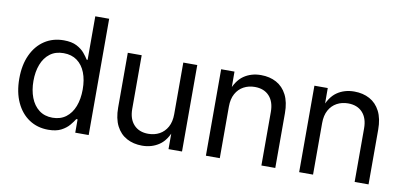

<svg xmlns="http://www.w3.org/2000/svg" viewBox="-69 -950 2494 1183"><g transform="rotate(10 1177.5 -358.5)"><path d="M277.8 11.2Q210 11.2 158.2 -23.2Q106.4 -57.6 77.4 -120.6Q48.3 -183.6 48.3 -269Q48.3 -354.5 77.4 -417.2Q106.4 -480 158.4 -514.2Q210.4 -548.3 278.3 -548.3Q328.1 -548.3 359.4 -532Q390.6 -515.6 408.7 -493.9Q426.8 -472.2 437 -455.1H442.9V-727.5H529.8V0H445.8V-83.5H437.5Q426.8 -65.9 408.2 -43.7Q389.6 -21.5 358.4 -5.1Q327.1 11.2 277.8 11.2ZM291 -66.4Q340.3 -66.4 374.8 -92.3Q409.2 -118.2 427 -164.1Q444.8 -210 444.8 -270Q444.8 -330.1 427.2 -375Q409.7 -419.9 375.2 -445.1Q340.8 -470.2 291 -470.2Q240.2 -470.2 205.8 -444.1Q171.4 -418 154.1 -372.8Q136.7 -327.6 136.7 -270Q136.7 -211.9 154.3 -165.8Q171.9 -119.6 206.5 -93Q241.2 -66.4 291 -66.4Z M864.7 7.3Q810.1 7.3 768.1 -15.4Q726.1 -38.1 702.6 -84Q679.2 -129.9 679.2 -198.7V-541H766.1V-205.6Q766.1 -142.1 799.1 -106.7Q832 -71.3 889.2 -71.3Q928.2 -71.3 959.2 -88.1Q990.2 -105 1008.3 -137.7Q1026.4 -170.4 1026.4 -217.8V-541H1113.8V0H1029.3V-130.9H1043Q1017.6 -55.7 971.2 -24.2Q924.8 7.3 864.7 7.3Z M1350.1 -322.8V0H1263.2V-541H1346.7L1347.2 -409.7H1333Q1358.4 -484.4 1404.3 -516.4Q1450.2 -548.3 1512.2 -548.3Q1566.9 -548.3 1608.6 -525.6Q1650.4 -502.9 1673.8 -457.3Q1697.3 -411.6 1697.3 -342.3V0H1610.4V-335Q1610.4 -398.9 1577.6 -434.3Q1544.9 -469.7 1487.3 -469.7Q1448.7 -469.7 1417.5 -452.9Q1386.2 -436 1368.2 -403.3Q1350.1 -370.6 1350.1 -322.8Z M1933.6 -322.8V0H1846.7V-541H1930.2L1930.7 -409.7H1916.5Q1941.9 -484.4 1987.8 -516.4Q2033.7 -548.3 2095.7 -548.3Q2150.4 -548.3 2192.1 -525.6Q2233.9 -502.9 2257.3 -457.3Q2280.8 -411.6 2280.8 -342.3V0H2193.8V-335Q2193.8 -398.9 2161.1 -434.3Q2128.4 -469.7 2070.8 -469.7Q2032.2 -469.7 2001 -452.9Q1969.7 -436 1951.7 -403.3Q1933.6 -370.6 1933.6 -322.8Z"/></g></svg>

Font: Inter 17pt
Style: Regular
Weight: 400
Version: Version 4.001;git-66647c0bb